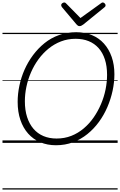

<svg xmlns="http://www.w3.org/2000/svg" viewBox="-20 -1149 966 1544"><path d="M430 19Q361 19 304 -5Q247 -29 206.5 -74.5Q166 -120 144 -184.5Q122 -249 122 -330Q122 -394 136 -460.5Q150 -527 177.5 -589Q205 -651 245.5 -705.5Q286 -760 338 -802Q390 -844 454.5 -867Q519 -890 593 -890Q663 -890 719.5 -866.5Q776 -843 816 -798.5Q856 -754 878 -691.5Q900 -629 900 -552Q900 -487 885.5 -419.5Q871 -352 843.5 -288Q816 -224 775.5 -168.5Q735 -113 683 -71Q631 -29 567.5 -5Q504 19 430 19ZM435 -35Q499 -35 553.5 -56.5Q608 -78 653.5 -116.5Q699 -155 733.5 -205Q768 -255 792.5 -312.5Q817 -370 829 -430Q841 -490 841 -547Q841 -617 823.5 -671Q806 -725 773 -762Q740 -799 693.5 -818Q647 -837 588 -837Q525 -837 470.5 -816Q416 -795 370.5 -758Q325 -721 289.5 -672.5Q254 -624 229.5 -567.5Q205 -511 192.5 -452Q180 -393 180 -335Q180 -263 198 -207.5Q216 -152 249 -113.5Q282 -75 329 -55Q376 -35 435 -35ZM807 -1129Q815 -1129 822 -1121.5Q829 -1114 829 -1107Q829 -1102 827.5 -1098.5Q826 -1095 821 -1091L650 -952Q641 -946 634.5 -942.5Q628 -939 620 -939Q612 -939 606.5 -942.5Q601 -946 595 -953L477 -1093Q475 -1097 473.5 -1101Q472 -1105 472 -1108Q472 -1117 480.5 -1123Q489 -1129 496 -1129Q503 -1129 506.5 -1126Q510 -1123 514 -1119L627 -1004L787 -1119Q794 -1124 797.5 -1126.5Q801 -1129 807 -1129ZM0 365H926V375H0ZM0 -20H926V0H0ZM0 -505H926V-500H0ZM0 -885H926V-875H0Z"/></svg>

Font: Playwrite IS Guides
Style: Regular
Weight: 400
Designer: Veronika Burian, José Scaglione
Foundry: TypeTogether
Version: Version 1.003